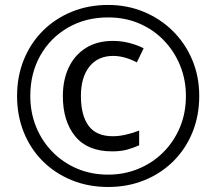

<svg xmlns="http://www.w3.org/2000/svg" viewBox="-20 -744 872 774"><path d="M416 9.8Q336.4 9.8 269.3 -17.6Q202.1 -44.9 152.6 -94.2Q103 -143.6 75.9 -210.7Q48.8 -277.8 48.8 -356.9Q48.8 -436.5 76.2 -503.7Q103.5 -570.8 153.1 -620.1Q202.6 -669.4 269.8 -696.8Q336.9 -724.1 416 -724.1Q492.7 -724.1 559.3 -696.5Q626 -668.9 676.3 -619.4Q726.6 -569.8 754.9 -502.9Q783.2 -436 783.2 -356.9Q783.2 -277.8 755.9 -210.7Q728.5 -143.6 679 -94.2Q629.4 -44.9 562.3 -17.6Q495.1 9.8 416 9.8ZM416 -40Q481 -40 537.8 -63.5Q594.7 -86.9 637.7 -129.6Q680.7 -172.4 705.1 -230.2Q729.5 -288.1 729.5 -356.9Q729.5 -422.4 706.3 -479.5Q683.1 -536.6 641.1 -580.6Q599.1 -624.5 541.7 -649.2Q484.4 -673.8 416 -673.8Q325.2 -673.8 254.2 -632.8Q183.1 -591.8 142.6 -520.3Q102.1 -448.7 102.1 -356.9Q102.1 -291.5 125 -234.1Q147.9 -176.8 190.2 -133.1Q232.4 -89.4 289.8 -64.7Q347.2 -40 416 -40ZM431.6 -133.8Q333 -133.8 283.2 -194.6Q233.4 -255.4 233.4 -356.9Q233.4 -421.9 257.1 -471.9Q280.8 -522 325.9 -550.5Q371.1 -579.1 435.5 -579.1Q467.8 -579.1 499.5 -571.3Q531.2 -563.5 559.1 -549.3L531.7 -492.7Q481 -518.6 436.5 -518.6Q374.5 -518.6 340.3 -475.3Q306.2 -432.1 306.2 -356.9Q306.2 -278.8 337.2 -236.8Q368.2 -194.8 435.1 -194.8Q459.5 -194.8 487.5 -201.2Q515.6 -207.5 541 -217.8V-158.2Q517.1 -147.5 491.7 -140.6Q466.3 -133.8 431.6 -133.8Z"/></svg>

Font: Open Sans
Style: Regular
Weight: 400
Designer: Monotype Design Team
Foundry: Monotype Imaging Inc.
Version: Version 3.000; ttfautohint (v1.8.4)